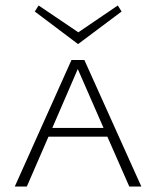

<svg xmlns="http://www.w3.org/2000/svg" viewBox="-20 -681 570 701"><path d="M265 -520 107 -639 121 -661 266 -563 410 -661 424 -639ZM372 -182H157L78 0H34L241 -462H288L496 0H452ZM358 -214 264 -429 171 -214Z"/></svg>

Font: Ysabeau SC Light
Style: Regular
Weight: 300
Designer: Christian Thalmann (Catharsis Fonts)
Version: Version 0.003